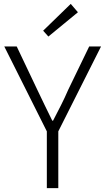

<svg xmlns="http://www.w3.org/2000/svg" viewBox="-20 -968 542 988"><path d="M221 0H280V-292L500 -729H439L331 -506C308 -452 281 -401 253 -347H249C222 -401 198 -452 172 -506L66 -729H2L221 -292ZM229 -780 381 -905 344 -948 202 -810Z"/></svg>

Font: Noto Sans HK Light
Style: Regular
Weight: 300
Designer: Ryoko NISHIZUKA 西塚涼子 (kana, bopomofo & ideographs); Paul D. Hunt (Latin, Greek & Cyrillic); Sandoll Communications 산돌커뮤니
Foundry: Adobe
Version: Version 2.004;hotconv 1.0.118;makeotfexe 2.5.65603